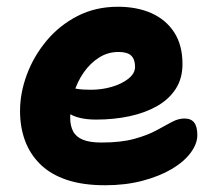

<svg xmlns="http://www.w3.org/2000/svg" viewBox="-20 -539 640 569"><path d="M291.4 10Q225.6 10 177.9 -6Q130.2 -22 99.6 -52Q69 -82 54.2 -122Q39.4 -162 39.4 -210Q39.4 -264 59.8 -318.5Q80.2 -373 118.2 -418.5Q156.2 -464 209.7 -491.5Q263.2 -519 329.4 -519Q386.2 -519 429.1 -499.8Q472 -480.6 496.4 -442.9Q520.8 -405.2 520.8 -349Q520.8 -306.6 500.7 -275.5Q480.6 -244.4 445.2 -224.4Q409.8 -204.4 363.7 -194.5Q317.6 -184.6 264.8 -184.6Q210.8 -184.6 181.9 -204.4Q153 -224.2 153 -250.2Q153 -264.4 159.7 -271.5Q166.4 -278.6 182 -278.6Q193 -278.6 208 -275.8Q223 -273 248.8 -273Q282.2 -273 311.9 -281.8Q341.6 -290.6 360.9 -306.1Q380.2 -321.6 380.2 -341Q380.2 -363 368.9 -374Q357.6 -385 331.2 -385Q299.8 -385 273.7 -368.5Q247.6 -352 228.2 -324.4Q208.8 -296.8 198.4 -261.8Q188 -226.8 188 -189.8Q188 -166.6 196.6 -150Q205.2 -133.4 225.5 -125Q245.8 -116.6 280.4 -116.6Q338.2 -116.6 377.3 -127.3Q416.4 -138 442.7 -152.2Q469 -166.4 488.5 -177.1Q508 -187.8 526.6 -187.8Q546.4 -187.8 555.6 -175.6Q564.8 -163.4 564.8 -138.8Q564.8 -112.8 544.9 -86.1Q525 -59.4 488.8 -38Q452.6 -16.6 402.4 -3.3Q352.2 10 291.4 10Z"/></svg>

Font: Shantell Sans Light
Style: Regular
Weight: 300
Designer: Stephen Nixon, Anya Danilova, Shantell Martin
Foundry: Arrow Type
Version: Version 1.011;[c5ecc13dd]